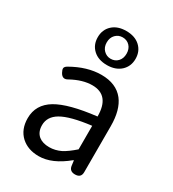

<svg xmlns="http://www.w3.org/2000/svg" viewBox="-203 -950 969 1074"><g transform="rotate(30 282.0 -413.0)"><path d="M217 13Q147 13 103 -27Q58 -69 58 -141Q58 -229 138 -277Q217 -324 392 -344Q392 -481 280 -481Q218 -481 147 -442Q116 -423 98 -456Q89 -472 90 -482Q91 -492 106 -501Q204 -557 295 -557Q391 -557 439 -496Q483 -439 483 -334V-167V-37Q483 0 444 0Q408 0 404 -34L400 -65H397Q303 13 217 13ZM243 -60Q281 -60 318 -78Q350 -95 392 -132V-208V-284Q259 -268 201 -234Q147 -202 147 -147Q147 -103 175 -80Q200 -60 243 -60ZM293 -619Q237 -619 204 -649.5Q171 -680 171 -729Q171 -778 204 -808.5Q237 -839 293 -839Q349 -839 382 -808.5Q415 -778 415 -729Q415 -681 382 -650Q348 -619 293 -619ZM293 -660Q321 -660 339 -679Q357 -698 357 -729Q357 -760 339 -779Q321 -798 293 -798Q266 -798 247.5 -779Q229 -760 229 -729Q229 -698 248 -679Q267 -660 293 -660Z"/></g></svg>

Font: GenSenRounded TW R
Style: Regular
Weight: 400
Version: Version 1.501;PS 1;hotconv 16.6.51;makeotf.lib2.5.65220